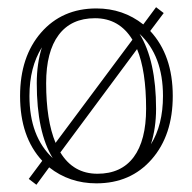

<svg xmlns="http://www.w3.org/2000/svg" viewBox="-20 -491 529 528"><path d="M395 -94.2Q428.2 -147.5 428.2 -227.1Q428.2 -337.9 363.8 -397.9Q409.2 -324.2 409.2 -191.9Q409.2 -139.2 395 -94.2ZM95.2 -360.8Q61 -306.2 61 -227.1Q61 -115.7 125 -56.2Q81.1 -127.4 81.1 -262.2Q81.1 -315.9 95.2 -360.8ZM80.1 17.1 59.1 1 96.2 -48.8Q35.2 -114.3 35.2 -227.1Q35.2 -335 93 -401.4Q150.9 -467.8 245.1 -467.8Q318.4 -467.8 374 -423.8L409.2 -471.2L430.2 -455.1L393.1 -405.8Q455.1 -338.9 455.1 -227.1Q455.1 -119.1 397.2 -53Q339.4 13.2 245.1 13.2Q170.9 13.2 115.2 -30.8ZM146 -71.8Q181.6 -13.2 248 -13.2Q313.5 -13.2 347.7 -59.1Q381.8 -105 381.8 -191.9Q381.8 -296.4 356.9 -356ZM132.8 -98.1 344.2 -381.8Q308.1 -440.9 241.2 -440.9Q175.8 -440.9 141.4 -395Q106.9 -349.1 106.9 -262.2Q106.9 -160.2 132.8 -98.1Z"/></svg>

Font: FoglihtenNo01
Style: Regular
Weight: 500
Version: Version 0.61